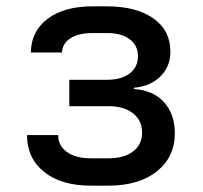

<svg xmlns="http://www.w3.org/2000/svg" viewBox="-20 -577 640 604"><path d="M265 7Q173 7 119 -36Q65 -79 65 -152H163Q163 -119 190.5 -99Q218 -79 265 -79H321Q370 -79 398.5 -100.5Q427 -122 427 -160Q427 -198 398.5 -220.5Q370 -243 321 -243H198V-326H317Q362 -326 388 -346Q414 -366 414 -400Q414 -434 388 -453.5Q362 -473 317 -473H270Q227 -473 201.5 -456.5Q176 -440 175 -412H77Q78 -479 130 -518Q182 -557 270 -557H317Q408 -557 462 -519.5Q516 -482 516 -414Q516 -367 484 -336Q452 -305 401 -301V-297Q462 -293 496 -255.5Q530 -218 530 -158Q530 -83 473.5 -38Q417 7 321 7Z"/></svg>

Font: JetBrainsMono NFM Medium
Style: Regular
Weight: 500
Monospace: yes
Designer: Philipp Nurullin, Konstantin Bulenkov
Foundry: JetBrains
Version: Version 2.304; ttfautohint (v1.8.4.7-5d5b);Nerd Fonts 3.3.0